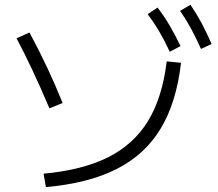

<svg xmlns="http://www.w3.org/2000/svg" viewBox="-20 -802 904 798"><path d="M672.9 -546.9 732.4 -541Q713.4 -376 647.7 -267.3Q582 -158.7 464.6 -99.4Q347.2 -40 170.9 -24.4L161.1 -80.1Q323.2 -95.2 429.4 -148.4Q535.6 -201.7 595.2 -299.1Q654.8 -396.5 672.9 -546.9ZM48.8 -642.6 102.5 -667Q183.1 -517.1 240.2 -374L185.5 -351.6Q112.8 -522.9 48.8 -642.6ZM593.8 -743.2 634.8 -770.5Q661.6 -735.8 684.1 -697.8Q706.5 -659.7 730.5 -610.4L685.5 -586.9Q663.1 -635.3 641.4 -672.1Q619.6 -709 593.8 -743.2ZM728.5 -756.8 771.5 -782.2Q796.9 -745.1 817.9 -706.1Q838.9 -667 859.4 -619.1L815.4 -598.6Q793 -648.4 772.7 -685.5Q752.4 -722.7 728.5 -756.8Z"/></svg>

Font: Pretendard GOV Light
Style: Regular
Weight: 300
Designer: Base glyphs from Inter by Rasmus Andersson; Hangeul glyphs from Noto Sans CJK(Source Han Sans) by Jang Soo-young and Kan
Foundry: Kil Hyung-jin
Version: Version 1.309